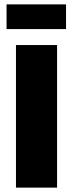

<svg xmlns="http://www.w3.org/2000/svg" viewBox="-20 -788 322 878"><path d="M53 70V-582H241V70ZM10 -655V-768H282V-655Z"/></svg>

Font: Farlight84_Sys_V01
Style: Bold
Weight: 700
Designer: Monotype Design Team, Nadine Chahine and Nizar Qandah
Foundry: Monotype Imaging Inc.
Version: Version 2.004;October 31, 2024;FontCreator 14.0.0.2814 64-bi